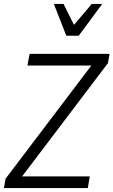

<svg xmlns="http://www.w3.org/2000/svg" viewBox="-20 -953 575 973"><path d="M435 -59 425 0H0L8 -47L443 -621H119L130 -680H535L527 -633L92 -59ZM498 -933 379 -772H316L253 -933H302L355 -827L445 -933Z"/></svg>

Font: Inria Sans Light
Style: Italic
Weight: 300
Italic angle: -10°
Designer: Black Foundry Team
Foundry: Black Foundry
Version: Version 1.2; ttfautohint (v1.8.3)